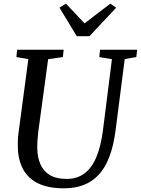

<svg xmlns="http://www.w3.org/2000/svg" viewBox="-20 -1013 765 1043"><path d="M657.5 -692 608 -306Q597 -221 573.8 -160.5Q550.5 -100 515 -62.5Q479.5 -25 432.5 -7.5Q385.5 10 328 10Q241 10 186 -17.5Q131 -45 104.8 -94.8Q78.5 -144.5 77 -211Q76.5 -229.5 77 -249.5Q77.5 -269.5 80.5 -290.5L134 -692L69 -703L73 -743H326L321.5 -703L241.5 -691.5L188 -298.5Q185 -272 183.5 -248.8Q182 -225.5 182.5 -205.5Q183.5 -157 200 -119.8Q216.5 -82.5 251.2 -61.8Q286 -41 342.5 -41Q397.5 -41 437.5 -70Q477.5 -99 502.8 -158Q528 -217 539.5 -307L588 -691.5L519.5 -703L523.5 -743H725L720.5 -703ZM397 -816.5 303 -971.5 338 -993Q363.5 -966.5 389 -939.8Q414.5 -913 439.5 -886Q473.5 -913 508.8 -939.5Q544 -966 579.5 -993L611 -971L466 -816.5Z"/></svg>

Font: Merriweather 36pt
Style: Italic
Weight: 400
Italic angle: -7.8°
Version: Version 2.101